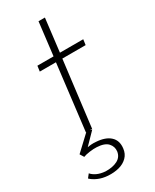

<svg xmlns="http://www.w3.org/2000/svg" viewBox="-200 -607 716 885"><g transform="rotate(-30 157.5 -164.5)"><path d="M174 -553H208L187 -378H311L307 -349H183L140 0H107L149 -349H63L67 -378H153ZM24 170Q34 182 52 190.5Q70 199 96 201Q134 202 159 189Q184 176 188 148Q191 123 174 104.5Q157 86 116 84Q100 83 78 86Q56 89 44 94L31 73L113 -4L139 3L61 83L45 74Q57 68 80 63.5Q103 59 125 61Q174 64 199 87Q224 110 219 150Q216 177 198.5 194.5Q181 212 154.5 219Q128 226 96 224Q67 222 44.5 212Q22 202 9 189Z"/></g></svg>

Font: Josefin Sans ExtraLight
Style: Italic
Weight: 250
Italic angle: -7°
Designer: Santiago Orozco
Foundry: Typemade
Version: Version 2.000